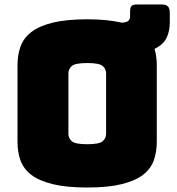

<svg xmlns="http://www.w3.org/2000/svg" viewBox="-20 -821 787 856"><path d="M369 15Q276 15 215 0Q154 -15 119.5 -41.5Q85 -68 71.5 -105.5Q58 -143 58 -189V-530Q58 -576 71.5 -613.5Q85 -651 119.5 -678Q154 -705 215 -720Q276 -735 369 -735Q416 -735 454 -731Q492 -727 523 -720Q545 -721 552.5 -728.5Q560 -736 560 -749V-770Q560 -788 566.5 -794.5Q573 -801 590 -801H701Q720 -801 728.5 -792.5Q737 -784 737 -765V-721Q737 -682 722.5 -652Q708 -622 669 -603Q674 -587 676.5 -568Q679 -549 679 -530V-189Q679 -143 665.5 -105.5Q652 -68 617.5 -41.5Q583 -15 522.5 0Q462 15 369 15ZM285 -225Q285 -205 300 -191.5Q315 -178 369 -178Q423 -178 438 -191.5Q453 -205 453 -225V-494Q453 -513 438 -526.5Q423 -540 369 -540Q315 -540 300 -526.5Q285 -513 285 -494Z"/></svg>

Font: Bungee
Style: Regular
Weight: 400
Designer: David Jonathan Ross
Foundry: David Jonathan Ross
Version: Version 1.000;PS 1.0;hotconv 1.0.72;makeotf.lib2.5.5900